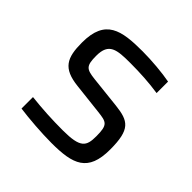

<svg xmlns="http://www.w3.org/2000/svg" viewBox="-141 -646 781 781"><g transform="rotate(45 249.5 -255.0)"><path d="M256 8C380 8 444 -14 444 -142C444 -258 414 -276 334 -285L196 -300C145 -306 134 -313 134 -372C134 -445 175 -449 254 -449C309 -449 363 -446 415 -438V-504C374 -512 307 -518 255 -518C133 -518 55 -504 55 -369C55 -281 75 -241 168 -231L301 -216C353 -210 366 -207 366 -141C366 -83 354 -61 252 -61C190 -61 134 -64 71 -71V-5C122 2 199 8 256 8Z"/></g></svg>

Font: Saira UNSAM
Style: Regular
Weight: 400
Designer: Hector Gatti with collaboration of the Omnibus-Type team
Foundry: Omnibus-Type
Version: Version 0.072;PS 000.072;hotconv 1.0.88;makeotf.lib2.5.64775